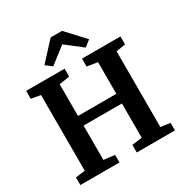

<svg xmlns="http://www.w3.org/2000/svg" viewBox="-216 -1144 1258 1313"><g transform="rotate(-30 413.0 -488.0)"><path d="M114.4 -70V-667.7L40.5 -680.5V-743H344V-680.5L261.8 -667.7V-417.2H564.5V-667.3L481.5 -680.5V-743H785V-680.5L711.5 -667.7V-70L786.4 -59.9V0H484.9V-59.9L564.5 -70.4V-341H261.8V-70L348.3 -59.9V0H39.5V-59.9ZM285.1 -795.8 236.3 -832.5 368.1 -975.6H458.2L590 -833.2L541.2 -795.8L413.1 -895.2Z"/></g></svg>

Font: Merriweather Light
Style: Regular
Weight: 300
Version: Version 2.100